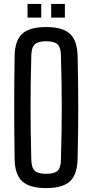

<svg xmlns="http://www.w3.org/2000/svg" viewBox="-20 -944 468 971"><path d="M213.3 7.2Q129.5 7.2 92.4 -27Q55.2 -61.1 53.9 -139.7Q52.9 -214.1 52.4 -277.9Q51.9 -341.8 51.9 -402.1Q51.9 -462.4 52.4 -525.3Q52.9 -588.2 53.9 -660.1Q55.2 -739 92.4 -773.1Q129.5 -807.2 213.3 -807.2Q296.7 -807.2 333.7 -773.1Q370.6 -739 372.5 -660.1Q374.2 -588.1 375 -525.2Q375.8 -462.3 375.8 -401.9Q375.8 -341.6 375 -277.8Q374.2 -214 372.5 -139.7Q370.6 -61.1 333.7 -27Q296.7 7.2 213.3 7.2ZM213.3 -65.1Q255.1 -65.1 271.3 -80.4Q287.6 -95.7 288.1 -136.5Q290.2 -212.2 291.3 -276Q292.4 -339.7 292.4 -399.7Q292.4 -459.7 291.3 -523.7Q290.2 -587.7 288.1 -663.3Q287.6 -704 271.3 -719.6Q255.1 -735.3 213.3 -735.3Q172 -735.3 155.7 -719.6Q139.3 -704 138.3 -663.3Q136.2 -589.3 135.4 -526.1Q134.5 -462.8 134.5 -402.9Q134.5 -342.9 135.4 -278.3Q136.2 -213.8 138.3 -136.5Q139.3 -95.7 155.7 -80.4Q172 -65.1 213.3 -65.1ZM238.9 -855V-924.2H308.1V-855ZM119.3 -855V-924.2H188.5V-855Z"/></svg>

Font: Big Shoulders Text SC Thin
Style: Regular
Weight: 100
Designer: Patric King
Foundry: XO Type Co
Version: Version 2.002